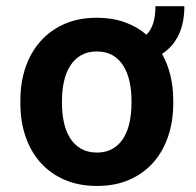

<svg xmlns="http://www.w3.org/2000/svg" viewBox="-20 -596 640 626"><path d="M46.4 -269Q46.4 -326.7 63 -375.7Q79.6 -424.8 111.6 -460.9Q143.6 -497.1 189.7 -517.6Q235.8 -538.1 295.4 -538.1Q345.7 -538.1 386.2 -523.7Q426.8 -509.3 457.5 -482.9Q486.8 -511.2 486.8 -575.7H581.1Q581.1 -520.5 562 -481.4Q543 -442.4 508.3 -420.4Q526.4 -388.2 535.6 -350.1Q544.9 -312 544.9 -269V-258.8Q544.9 -200.7 528.3 -151.6Q511.7 -102.5 480 -66.4Q448.2 -30.3 401.9 -10Q355.5 10.3 296.4 10.3Q236.8 10.3 190.2 -10Q143.6 -30.3 111.6 -66.4Q79.6 -102.5 63 -151.6Q46.4 -200.7 46.4 -258.8ZM182.1 -258.8Q182.1 -225.6 188.5 -196.5Q194.8 -167.5 208.5 -145.8Q222.2 -124 243.9 -111.3Q265.6 -98.6 296.4 -98.6Q326.2 -98.6 347.7 -111.3Q369.1 -124 382.6 -145.8Q396 -167.5 402.3 -196.5Q408.7 -225.6 408.7 -258.8V-269Q408.7 -301.3 402.3 -330.1Q396 -358.9 382.6 -380.9Q369.1 -402.8 347.7 -415.5Q326.2 -428.2 295.4 -428.2Q265.1 -428.2 243.7 -415.5Q222.2 -402.8 208.5 -380.9Q194.8 -358.9 188.5 -330.1Q182.1 -301.3 182.1 -269Z"/></svg>

Font: Roboto Mono
Style: Bold
Weight: 700
Designer: Google
Version: Version 2.000985; 2015; ttfautohint (v1.3)